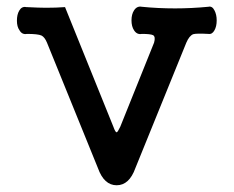

<svg xmlns="http://www.w3.org/2000/svg" viewBox="-20 -543 707 581"><path d="M122.1 -414.1 276.4 -34.2Q294.9 17.6 333 17.6Q371.1 17.6 389.6 -34.2L543.9 -414.1Q552.7 -434.6 564.5 -439.5Q574.2 -442.4 610.4 -440.4Q622.1 -438.5 628.9 -451.2Q635.7 -462.9 635.7 -481.4Q635.7 -499 628.9 -511.7Q622.1 -525.4 610.4 -522.5Q558.6 -517.6 509.8 -517.6Q458 -517.6 409.2 -522.5Q394.5 -525.4 385.7 -511.7Q377.9 -500 377.9 -481.4Q377.9 -462.9 385.7 -451.2Q394.5 -437.5 409.2 -440.4Q435.5 -440.4 443.4 -436.5Q451.2 -431.6 446.3 -414.1L343.8 -159.2Q335.9 -142.6 333 -142.6Q329.1 -142.6 323.2 -159.2L176.8 -521.5Q150.4 -519.5 119.1 -519.5Q99.6 -519.5 60.5 -521.5H59.6Q45.9 -524.4 38.1 -510.7Q31.2 -499 31.2 -480.5Q31.2 -461.9 39.1 -451.2Q46.9 -437.5 61.5 -440.4Q94.7 -440.4 105.5 -435.5Q115.2 -430.7 122.1 -414.1Z"/></svg>

Font: Gungsuh
Style: Regular
Weight: 400
Version: Version 2.21